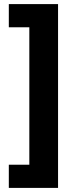

<svg xmlns="http://www.w3.org/2000/svg" viewBox="-20 -750 365 936"><path d="M23 53H123V-617H23V-730H263V166H23Z"/></svg>

Font: Noto Sans Khmer ExtraBold
Style: Regular
Weight: 800
Version: Version 2.003